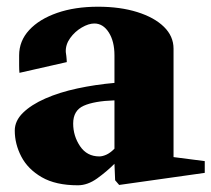

<svg xmlns="http://www.w3.org/2000/svg" viewBox="-20 -536 630 572"><path d="M212 16Q146 16 104.5 -8Q63 -32 43.5 -69.5Q24 -107 24 -147Q24 -176 48.5 -200Q73 -224 115 -242.5Q157 -261 210.5 -272.5Q264 -284 321 -289V-371Q321 -413 304 -439.5Q287 -466 261 -466Q244 -466 223.5 -454Q203 -442 189 -422.5Q175 -403 176 -381Q178 -368 178.5 -359.5Q179 -351 179 -351L38 -319Q37 -327 37 -341.5Q37 -356 37 -371Q37 -414 67 -446.5Q97 -479 150 -497.5Q203 -516 272 -516Q338 -516 389 -500Q440 -484 468.5 -456Q497 -428 497 -391V-68L590 -56V-21L335 15L323 1L321 -48Q298 -25 269.5 -4.5Q241 16 212 16ZM276 -70Q285 -70 296.5 -75Q308 -80 321 -93V-237Q261 -235 229.5 -221Q198 -207 198 -168Q198 -131 218.5 -100.5Q239 -70 276 -70Z"/></svg>

Font: Wittgenstein Black
Style: Regular
Weight: 900
Designer: Jörg Drees
Foundry: Jörg Drees
Version: Version 1.303; ttfautohint (v1.8.4.7-5d5b)